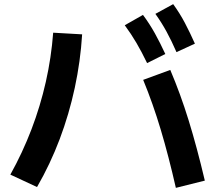

<svg xmlns="http://www.w3.org/2000/svg" viewBox="-20 -875 1040 928"><path d="M830 33Q795 -121 757 -248Q719 -375 672 -489L803 -537Q852 -422 892 -292.5Q932 -163 970 -2ZM30 -31Q89 -137 132 -249.5Q175 -362 201.5 -479.5Q228 -597 237 -717L377 -709Q369 -579 341.5 -451Q314 -323 268.5 -202.5Q223 -82 159 29ZM691 -570Q665 -624 639.5 -667.5Q614 -711 583 -753L671 -803Q703 -760 728.5 -714Q754 -668 779 -614ZM833 -623Q809 -678 785 -722Q761 -766 731 -808L817 -855Q849 -811 873.5 -764.5Q898 -718 922 -664Z"/></svg>

Font: M PLUS 1
Style: Bold
Weight: 700
Designer: Coji Morishita
Foundry: UNDERFOREST DESIGN
Version: Version 1.001